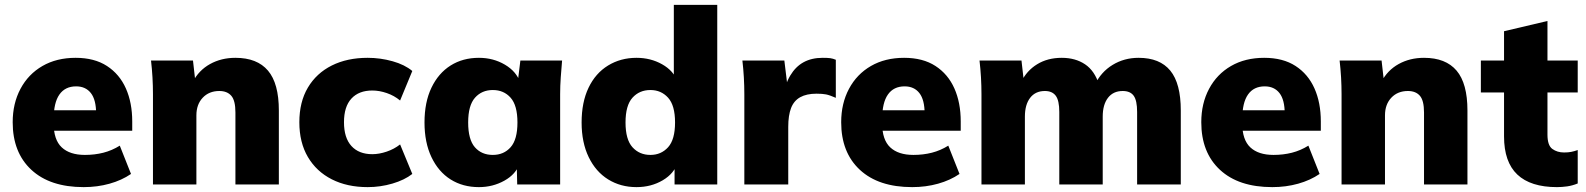

<svg xmlns="http://www.w3.org/2000/svg" viewBox="-20 -756 6501 787"><path d="M323 11Q185 11 108.5 -60Q32 -131 32 -255Q32 -332 64 -392Q96 -452 154 -485.5Q212 -519 290 -519Q367 -519 418.5 -485.5Q470 -452 496 -393.5Q522 -335 522 -258V-220H181V-304H391L374 -290Q374 -347 352.5 -374.5Q331 -402 292 -402Q247 -402 223.5 -368.5Q200 -335 200 -268V-250Q200 -183 233 -152Q266 -121 328 -121Q368 -121 403.5 -130Q439 -139 471 -159L517 -43Q479 -17 429 -3Q379 11 323 11Z M607 0V-370Q607 -404 605 -439Q603 -474 599 -508H771L781 -420H770Q795 -468 841 -493.5Q887 -519 945 -519Q1034 -519 1078.5 -466.5Q1123 -414 1123 -303V0H945V-295Q945 -344 928 -363.5Q911 -383 879 -383Q837 -383 811 -355.5Q785 -328 785 -283V0Z M1487 11Q1403 11 1340 -21Q1277 -53 1242 -112.5Q1207 -172 1207 -255Q1207 -338 1242 -397Q1277 -456 1340 -487.5Q1403 -519 1487 -519Q1539 -519 1589 -505Q1639 -491 1670 -465L1620 -344Q1596 -364 1565.5 -374.5Q1535 -385 1506 -385Q1451 -385 1420.5 -352Q1390 -319 1390 -255Q1390 -191 1420.5 -157.5Q1451 -124 1506 -124Q1534 -124 1565 -134.5Q1596 -145 1620 -164L1670 -43Q1638 -18 1588.5 -3.5Q1539 11 1487 11Z M1943 11Q1877 11 1827 -20.5Q1777 -52 1748.5 -112Q1720 -172 1720 -254Q1720 -337 1748.5 -396.5Q1777 -456 1827 -487.5Q1877 -519 1943 -519Q2002 -519 2049.5 -491Q2097 -463 2112 -418H2102L2113 -508H2284Q2281 -474 2278.5 -439Q2276 -404 2276 -370V0H2100L2098 -86H2110Q2095 -42 2047.5 -15.5Q2000 11 1943 11ZM2000 -121Q2045 -121 2073 -152.5Q2101 -184 2101 -254Q2101 -324 2073 -355.5Q2045 -387 2000 -387Q1955 -387 1927 -355.5Q1899 -324 1899 -254Q1899 -184 1926.5 -152.5Q1954 -121 2000 -121Z M2589 11Q2524 11 2473 -20.5Q2422 -52 2393 -112Q2364 -172 2364 -254Q2364 -337 2392.5 -396.5Q2421 -456 2472.5 -487.5Q2524 -519 2589 -519Q2647 -519 2694 -492.5Q2741 -466 2757 -422H2742V-736H2920V0H2745V-91H2758Q2744 -45 2696.5 -17Q2649 11 2589 11ZM2646 -121Q2690 -121 2718.5 -152.5Q2747 -184 2747 -254Q2747 -324 2718.5 -355.5Q2690 -387 2646 -387Q2601 -387 2572.5 -355.5Q2544 -324 2544 -254Q2544 -184 2572.5 -152.5Q2601 -121 2646 -121Z M3031 0V-369Q3031 -404 3029 -439Q3027 -474 3023 -508H3195L3214 -352H3187Q3197 -409 3219 -446Q3241 -483 3274 -501Q3307 -519 3352 -519Q3373 -519 3383.5 -517.5Q3394 -516 3406 -511V-355Q3381 -366 3366 -369Q3351 -372 3327 -372Q3286 -372 3260 -357.5Q3234 -343 3222.5 -313Q3211 -283 3211 -236V0Z M3719 11Q3581 11 3504.5 -60Q3428 -131 3428 -255Q3428 -332 3460 -392Q3492 -452 3550 -485.5Q3608 -519 3686 -519Q3763 -519 3814.5 -485.5Q3866 -452 3892 -393.5Q3918 -335 3918 -258V-220H3577V-304H3787L3770 -290Q3770 -347 3748.5 -374.5Q3727 -402 3688 -402Q3643 -402 3619.5 -368.5Q3596 -335 3596 -268V-250Q3596 -183 3629 -152Q3662 -121 3724 -121Q3764 -121 3799.5 -130Q3835 -139 3867 -159L3913 -43Q3875 -17 3825 -3Q3775 11 3719 11Z M4003 0V-370Q4003 -404 4001 -439Q3999 -474 3995 -508H4167L4177 -420H4166Q4188 -466 4231 -492.5Q4274 -519 4332 -519Q4388 -519 4427.5 -492.5Q4467 -466 4485 -409H4468Q4493 -461 4540.5 -490Q4588 -519 4647 -519Q4734 -519 4777 -466.5Q4820 -414 4820 -303V0H4641V-297Q4641 -344 4627 -363.5Q4613 -383 4582 -383Q4543 -383 4521.5 -355Q4500 -327 4500 -278V0H4322V-297Q4322 -344 4307.5 -363.5Q4293 -383 4263 -383Q4224 -383 4202.5 -355Q4181 -327 4181 -278V0Z M5195 11Q5057 11 4980.5 -60Q4904 -131 4904 -255Q4904 -332 4936 -392Q4968 -452 5026 -485.5Q5084 -519 5162 -519Q5239 -519 5290.5 -485.5Q5342 -452 5368 -393.5Q5394 -335 5394 -258V-220H5053V-304H5263L5246 -290Q5246 -347 5224.5 -374.5Q5203 -402 5164 -402Q5119 -402 5095.5 -368.5Q5072 -335 5072 -268V-250Q5072 -183 5105 -152Q5138 -121 5200 -121Q5240 -121 5275.5 -130Q5311 -139 5343 -159L5389 -43Q5351 -17 5301 -3Q5251 11 5195 11Z M5479 0V-370Q5479 -404 5477 -439Q5475 -474 5471 -508H5643L5653 -420H5642Q5667 -468 5713 -493.5Q5759 -519 5817 -519Q5906 -519 5950.5 -466.5Q5995 -414 5995 -303V0H5817V-295Q5817 -344 5800 -363.5Q5783 -383 5751 -383Q5709 -383 5683 -355.5Q5657 -328 5657 -283V0Z M6362 11Q6254 11 6199.5 -40.5Q6145 -92 6145 -197V-377H6050V-508H6145V-628L6323 -670V-508H6447V-377H6323V-204Q6323 -160 6343 -145.5Q6363 -131 6391 -131Q6408 -131 6420.5 -133.5Q6433 -136 6447 -141V-4Q6425 5 6403.5 8Q6382 11 6362 11Z"/></svg>

Font: Mulish ExtraLight Black
Style: Regular
Weight: 900
Version: Version 3.603